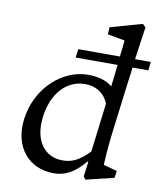

<svg xmlns="http://www.w3.org/2000/svg" viewBox="-90 -887 819 973"><g transform="rotate(10 319.5 -401.0)"><path d="M416 13 560 -22 565 -58 495 -77C496 -100 499 -163 509 -243L543 -513L553 -588H634L639 -632H558C566 -688 573 -742 582 -800L566 -815L403 -769L400 -732L489 -716C488 -704 485 -671 480 -632H266L260 -588H476L463 -475C434 -502 384 -513 338 -513C207 -513 77 -399 57 -234C39 -92 121 9 252 9C307 9 357 -14 411 -80L415 -79L405 -2ZM149 -263C163 -380 232 -464 332 -464C380 -464 429 -442 452 -384L421 -133C371 -80 332 -63 284 -63C195 -63 133 -136 149 -263Z"/></g></svg>

Font: TPK Tissa Web
Style: Italic
Weight: 400
Italic angle: -7°
Designer: Jacques Le Bailly, Suppakit Chalermlarp | Katatrad Co.,Ltd.
Foundry: Jacques Le Bailly, Cadson Demak Co.,Ltd.
Version: Version 5.000;Glyphs 3.1.2 (3151)